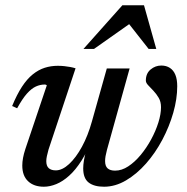

<svg xmlns="http://www.w3.org/2000/svg" viewBox="-20 -697 710 728"><path d="M385 -437.5H471.5L385.5 -128.5Q382 -115.5 380.2 -105Q378.5 -94.5 378.5 -86.5Q378.5 -67 388.2 -58.5Q398 -50 416.5 -50Q441.5 -50 466.2 -66.2Q491 -82.5 513.2 -109.2Q535.5 -136 553 -168.2Q570.5 -200.5 580.5 -232.5Q590.5 -264.5 590.5 -290.5Q590.5 -311 581.8 -326Q573 -341 561.8 -352.8Q550.5 -364.5 541.8 -373.8Q533 -383 533 -391.5Q533 -418.5 551 -433.5Q569 -448.5 591.5 -448.5Q610.5 -448.5 624.2 -439.5Q638 -430.5 645 -413.2Q652 -396 652 -370Q652 -322 637 -269.5Q622 -217 595.5 -167Q569 -117 533.8 -77Q498.5 -37 457.8 -13Q417 11 374.5 11Q336.5 11 316 -5Q295.5 -21 295.5 -58.5Q295.5 -71.5 298 -87.2Q300.5 -103 305.5 -121.5L321 -176.5L331 -175Q312 -124 289.2 -88.2Q266.5 -52.5 242.2 -30.8Q218 -9 193.5 1Q169 11 146.5 11Q108.5 11 86.5 -9.8Q64.5 -30.5 64.5 -69.5Q64.5 -96.5 76 -131.5L157.5 -373.5Q156 -375 154.2 -375.8Q152.5 -376.5 149.5 -376.5Q132.5 -376.5 116 -369Q99.5 -361.5 82.2 -342.2Q65 -323 45 -286.5L26 -295Q44 -338.5 63.2 -368Q82.5 -397.5 104.2 -415Q126 -432.5 149.5 -440Q173 -447.5 199 -447.5Q212.5 -447.5 224 -446.2Q235.5 -445 246.2 -443Q257 -441 266.5 -438L164 -130Q160 -116 157.8 -105.2Q155.5 -94.5 155.5 -86Q155.5 -67.5 165 -59.2Q174.5 -51 191.5 -51Q216 -51 242 -75Q268 -99 290.8 -140.8Q313.5 -182.5 328.5 -236.5ZM296.5 -511.5 444 -677H526L572.5 -511.5H543.5L461 -616.5H485.5L336.5 -511.5Z"/></svg>

Font: Newsreader 24pt Medium
Style: Italic
Weight: 500
Italic angle: -17°
Designer: Hugues Gentile
Foundry: Production Type
Version: Version 1.003